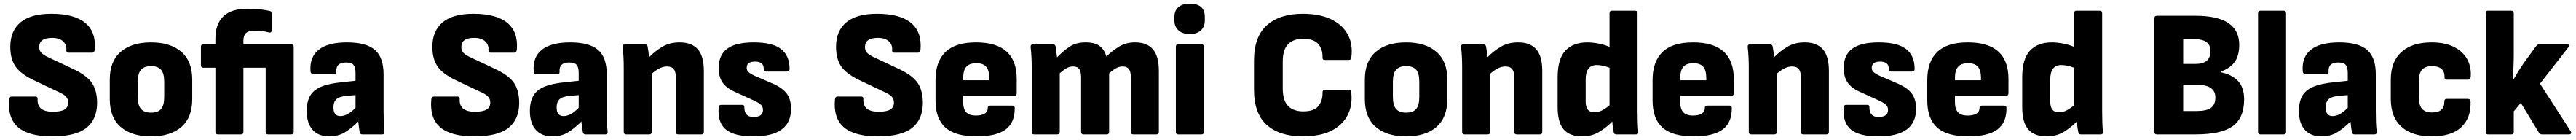

<svg xmlns="http://www.w3.org/2000/svg" viewBox="-20 -742 14244 773"><path d="M268 11Q138 11 79.5 -40Q21 -91 31 -194Q32 -209 46 -209H175Q189 -209 188 -195Q184 -125 272 -125Q316 -125 336.5 -137Q357 -149 357 -176Q357 -196 344 -209.5Q331 -223 298 -237L165 -300Q92 -335 64 -377.5Q36 -420 37 -487Q38 -573 94.5 -619.5Q151 -666 264 -666Q390 -666 451 -616Q512 -566 504 -468Q502 -451 490 -451H359Q345 -451 347 -468Q349 -495 328.5 -514Q308 -533 268 -533Q197 -533 197 -483Q196 -463 209.5 -449.5Q223 -436 255 -422L387 -360Q461 -325 489 -283Q517 -241 517 -172Q516 -82 457 -35.5Q398 11 268 11Z M815 11Q708 11 647.5 -41Q587 -93 587 -195V-303Q587 -404 647.5 -456Q708 -508 815 -508Q922 -508 982.5 -456Q1043 -404 1043 -303V-195Q1043 -93 983 -41Q923 11 815 11ZM815 -120Q853 -120 870.5 -140Q888 -160 888 -207V-291Q888 -337 870.5 -357Q853 -377 815 -377Q778 -377 760 -357Q742 -337 742 -291V-207Q742 -160 760 -140Q778 -120 815 -120Z M1185 0Q1171 0 1171 -14V-368H1105Q1091 -368 1091 -382V-484Q1091 -497 1105 -497H1171V-527Q1171 -694 1349 -694Q1387 -694 1421 -690Q1455 -686 1473 -681Q1482 -679 1482 -669V-575Q1482 -559 1466 -563Q1431 -573 1389 -573Q1355 -573 1340.5 -559.5Q1326 -546 1326 -518V-497H1590Q1604 -497 1604 -484V-14Q1604 0 1590 0H1462Q1449 0 1449 -14V-368H1326V-14Q1326 0 1313 0Z M1800 11Q1741 11 1708.5 -25.5Q1676 -62 1676 -129Q1676 -180 1694.5 -212.5Q1713 -245 1755.5 -263Q1798 -281 1871 -288L1946 -296V-339Q1946 -371 1934.5 -384Q1923 -397 1893 -397Q1837 -397 1840 -347Q1842 -333 1828 -333H1711Q1699 -333 1697 -348Q1691 -427 1742.5 -467.5Q1794 -508 1899 -508Q2005 -508 2053 -466.5Q2101 -425 2101 -332V-129Q2101 -96 2102 -68.5Q2103 -41 2106 -15Q2107 0 2094 0H1983Q1972 0 1969 -12Q1965 -33 1961 -71Q1925 -35 1888 -12Q1851 11 1800 11ZM1824 -149Q1824 -101 1862 -101Q1902 -101 1946 -147V-217L1897 -213Q1856 -209 1840 -194Q1824 -179 1824 -149Z M2602 11Q2472 11 2413.5 -40Q2355 -91 2365 -194Q2366 -209 2380 -209H2509Q2523 -209 2522 -195Q2518 -125 2606 -125Q2650 -125 2670.5 -137Q2691 -149 2691 -176Q2691 -196 2678 -209.5Q2665 -223 2632 -237L2499 -300Q2426 -335 2398 -377.5Q2370 -420 2371 -487Q2372 -573 2428.5 -619.5Q2485 -666 2598 -666Q2724 -666 2785 -616Q2846 -566 2838 -468Q2836 -451 2824 -451H2693Q2679 -451 2681 -468Q2683 -495 2662.5 -514Q2642 -533 2602 -533Q2531 -533 2531 -483Q2530 -463 2543.5 -449.5Q2557 -436 2589 -422L2721 -360Q2795 -325 2823 -283Q2851 -241 2851 -172Q2850 -82 2791 -35.5Q2732 11 2602 11Z M3034 11Q2975 11 2942.5 -25.5Q2910 -62 2910 -129Q2910 -180 2928.5 -212.5Q2947 -245 2989.5 -263Q3032 -281 3105 -288L3180 -296V-339Q3180 -371 3168.5 -384Q3157 -397 3127 -397Q3071 -397 3074 -347Q3076 -333 3062 -333H2945Q2933 -333 2931 -348Q2925 -427 2976.5 -467.5Q3028 -508 3133 -508Q3239 -508 3287 -466.5Q3335 -425 3335 -332V-129Q3335 -96 3336 -68.5Q3337 -41 3340 -15Q3341 0 3328 0H3217Q3206 0 3203 -12Q3199 -33 3195 -71Q3159 -35 3122 -12Q3085 11 3034 11ZM3058 -149Q3058 -101 3096 -101Q3136 -101 3180 -147V-217L3131 -213Q3090 -209 3074 -194Q3058 -179 3058 -149Z M3442 0Q3429 0 3429 -14V-368Q3429 -400 3427.5 -428.5Q3426 -457 3423 -482Q3422 -497 3436 -497H3547Q3558 -497 3561 -486Q3566 -459 3569 -426Q3601 -459 3642 -483.5Q3683 -508 3738 -508Q3805 -508 3838.5 -470Q3872 -432 3872 -350V-14Q3872 0 3859 0H3731Q3717 0 3717 -14V-316Q3717 -346 3705.5 -360.5Q3694 -375 3668 -375Q3646 -375 3624.5 -363.5Q3603 -352 3584 -335V-14Q3584 0 3570 0Z M4146 11Q4039 11 3993 -27.5Q3947 -66 3954 -150Q3955 -163 3968 -163H4084Q4097 -163 4096 -149Q4096 -96 4146 -96Q4199 -96 4199 -135Q4199 -152 4188.5 -162.5Q4178 -173 4151 -186L4041 -236Q3996 -256 3975 -287Q3954 -318 3954 -367Q3954 -438 4001 -473Q4048 -508 4148 -508Q4251 -508 4298.5 -471.5Q4346 -435 4346 -361Q4346 -347 4331 -347H4216Q4203 -347 4203 -363Q4203 -402 4155 -402Q4109 -402 4109 -368Q4109 -354 4118 -345Q4127 -336 4152 -324L4261 -277Q4310 -254 4332 -223Q4354 -192 4354 -141Q4354 11 4146 11Z M4834 11Q4704 11 4645.5 -40Q4587 -91 4597 -194Q4598 -209 4612 -209H4741Q4755 -209 4754 -195Q4750 -125 4838 -125Q4882 -125 4902.5 -137Q4923 -149 4923 -176Q4923 -196 4910 -209.5Q4897 -223 4864 -237L4731 -300Q4658 -335 4630 -377.5Q4602 -420 4603 -487Q4604 -573 4660.5 -619.5Q4717 -666 4830 -666Q4956 -666 5017 -616Q5078 -566 5070 -468Q5068 -451 5056 -451H4925Q4911 -451 4913 -468Q4915 -495 4894.5 -514Q4874 -533 4834 -533Q4763 -533 4763 -483Q4762 -463 4775.5 -449.5Q4789 -436 4821 -422L4953 -360Q5027 -325 5055 -283Q5083 -241 5083 -172Q5082 -82 5023 -35.5Q4964 11 4834 11Z M5380 11Q5262 11 5207.5 -38Q5153 -87 5153 -187V-300Q5153 -402 5208 -455Q5263 -508 5377 -508Q5602 -508 5602 -306V-227Q5602 -213 5588 -213H5306V-177Q5306 -141 5322.5 -122.5Q5339 -104 5377 -104Q5407 -104 5424.5 -114.5Q5442 -125 5442 -147Q5442 -159 5456 -159H5578Q5591 -159 5591 -146Q5592 -65 5540.5 -27Q5489 11 5380 11ZM5306 -299H5450V-311Q5450 -354 5433 -373.5Q5416 -393 5379 -393Q5340 -393 5323 -373Q5306 -353 5306 -311Z M5697 0Q5685 0 5685 -14V-368Q5685 -430 5679 -482Q5678 -497 5692 -497H5803Q5814 -497 5817 -486Q5821 -460 5825 -425Q5856 -458 5892.5 -483Q5929 -508 5982 -508Q6032 -508 6059 -489Q6086 -470 6098 -430Q6129 -461 6167.5 -484.5Q6206 -508 6256 -508Q6322 -508 6355 -470Q6388 -432 6388 -350V-14Q6388 0 6375 0H6246Q6233 0 6233 -14V-316Q6233 -346 6222.5 -360.5Q6212 -375 6188 -375Q6168 -375 6150 -364.5Q6132 -354 6113 -337V-14Q6113 0 6100 0H5972Q5958 0 5958 -14V-316Q5958 -346 5948 -360.5Q5938 -375 5913 -375Q5894 -375 5876 -364.5Q5858 -354 5840 -337V-14Q5840 0 5826 0Z M6494 0Q6482 0 6482 -14V-484Q6482 -497 6494 -497H6624Q6637 -497 6637 -484V-14Q6637 0 6624 0ZM6558 -554Q6519 -554 6496.5 -574.5Q6474 -595 6474 -628V-649Q6474 -684 6496.5 -703Q6519 -722 6558 -722Q6642 -722 6642 -649V-628Q6642 -595 6620.5 -574.5Q6599 -554 6558 -554Z M7184 11Q7056 11 6985 -52Q6914 -115 6914 -247V-407Q6914 -539 6985 -602.5Q7056 -666 7184 -666Q7276 -666 7339.5 -636Q7403 -606 7432.5 -551.5Q7462 -497 7452 -424Q7450 -411 7439 -411H7305Q7292 -411 7293 -425Q7294 -472 7268.5 -500Q7243 -528 7186 -528Q7132 -528 7102.5 -498Q7073 -468 7073 -402V-254Q7073 -187 7102.5 -157Q7132 -127 7186 -127Q7247 -127 7270.5 -157Q7294 -187 7293 -230Q7292 -245 7305 -245H7439Q7451 -245 7452 -231Q7463 -120 7392 -54.5Q7321 11 7184 11Z M7755 11Q7648 11 7587.5 -41Q7527 -93 7527 -195V-303Q7527 -404 7587.5 -456Q7648 -508 7755 -508Q7862 -508 7922.5 -456Q7983 -404 7983 -303V-195Q7983 -93 7923 -41Q7863 11 7755 11ZM7755 -120Q7793 -120 7810.5 -140Q7828 -160 7828 -207V-291Q7828 -337 7810.5 -357Q7793 -377 7755 -377Q7718 -377 7700 -357Q7682 -337 7682 -291V-207Q7682 -160 7700 -140Q7718 -120 7755 -120Z M8078 0Q8065 0 8065 -14V-368Q8065 -400 8063.5 -428.5Q8062 -457 8059 -482Q8058 -497 8072 -497H8183Q8194 -497 8197 -486Q8202 -459 8205 -426Q8237 -459 8278 -483.5Q8319 -508 8374 -508Q8441 -508 8474.5 -470Q8508 -432 8508 -350V-14Q8508 0 8495 0H8367Q8353 0 8353 -14V-316Q8353 -346 8341.5 -360.5Q8330 -375 8304 -375Q8282 -375 8260.5 -363.5Q8239 -352 8220 -335V-14Q8220 0 8206 0Z M8728 11Q8660 11 8626.5 -27.5Q8593 -66 8593 -150V-315Q8593 -417 8636 -462.5Q8679 -508 8757 -508Q8785 -508 8819 -501.5Q8853 -495 8880 -483V-669Q8880 -683 8893 -683H9021Q9035 -683 9035 -669V-128Q9035 -97 9036 -68Q9037 -39 9039 -15Q9041 0 9027 0H8917Q8905 0 8903 -12Q8898 -36 8895 -71Q8864 -39 8823 -14Q8782 11 8728 11ZM8748 -182Q8748 -152 8759.5 -137Q8771 -122 8798 -122Q8819 -122 8839.5 -133Q8860 -144 8880 -161V-368Q8862 -375 8843.5 -379Q8825 -383 8810 -383Q8748 -383 8748 -303Z M9345 11Q9227 11 9172.5 -38Q9118 -87 9118 -187V-300Q9118 -402 9173 -455Q9228 -508 9342 -508Q9567 -508 9567 -306V-227Q9567 -213 9553 -213H9271V-177Q9271 -141 9287.5 -122.5Q9304 -104 9342 -104Q9372 -104 9389.5 -114.5Q9407 -125 9407 -147Q9407 -159 9421 -159H9543Q9556 -159 9556 -146Q9557 -65 9505.5 -27Q9454 11 9345 11ZM9271 -299H9415V-311Q9415 -354 9398 -373.5Q9381 -393 9344 -393Q9305 -393 9288 -373Q9271 -353 9271 -311Z M9663 0Q9650 0 9650 -14V-368Q9650 -400 9648.5 -428.5Q9647 -457 9644 -482Q9643 -497 9657 -497H9768Q9779 -497 9782 -486Q9787 -459 9790 -426Q9822 -459 9863 -483.5Q9904 -508 9959 -508Q10026 -508 10059.5 -470Q10093 -432 10093 -350V-14Q10093 0 10080 0H9952Q9938 0 9938 -14V-316Q9938 -346 9926.5 -360.5Q9915 -375 9889 -375Q9867 -375 9845.5 -363.5Q9824 -352 9805 -335V-14Q9805 0 9791 0Z M10367 11Q10260 11 10214 -27.5Q10168 -66 10175 -150Q10176 -163 10189 -163H10305Q10318 -163 10317 -149Q10317 -96 10367 -96Q10420 -96 10420 -135Q10420 -152 10409.5 -162.5Q10399 -173 10372 -186L10262 -236Q10217 -256 10196 -287Q10175 -318 10175 -367Q10175 -438 10222 -473Q10269 -508 10369 -508Q10472 -508 10519.5 -471.5Q10567 -435 10567 -361Q10567 -347 10552 -347H10437Q10424 -347 10424 -363Q10424 -402 10376 -402Q10330 -402 10330 -368Q10330 -354 10339 -345Q10348 -336 10373 -324L10482 -277Q10531 -254 10553 -223Q10575 -192 10575 -141Q10575 11 10367 11Z M10864 11Q10746 11 10691.5 -38Q10637 -87 10637 -187V-300Q10637 -402 10692 -455Q10747 -508 10861 -508Q11086 -508 11086 -306V-227Q11086 -213 11072 -213H10790V-177Q10790 -141 10806.5 -122.5Q10823 -104 10861 -104Q10891 -104 10908.5 -114.5Q10926 -125 10926 -147Q10926 -159 10940 -159H11062Q11075 -159 11075 -146Q11076 -65 11024.5 -27Q10973 11 10864 11ZM10790 -299H10934V-311Q10934 -354 10917 -373.5Q10900 -393 10863 -393Q10824 -393 10807 -373Q10790 -353 10790 -311Z M11297 11Q11229 11 11195.5 -27.5Q11162 -66 11162 -150V-315Q11162 -417 11205 -462.5Q11248 -508 11326 -508Q11354 -508 11388 -501.5Q11422 -495 11449 -483V-669Q11449 -683 11462 -683H11590Q11604 -683 11604 -669V-128Q11604 -97 11605 -68Q11606 -39 11608 -15Q11610 0 11596 0H11486Q11474 0 11472 -12Q11467 -36 11464 -71Q11433 -39 11392 -14Q11351 11 11297 11ZM11317 -182Q11317 -152 11328.5 -137Q11340 -122 11367 -122Q11388 -122 11408.5 -133Q11429 -144 11449 -161V-368Q11431 -375 11412.5 -379Q11394 -383 11379 -383Q11317 -383 11317 -303Z M11906 0Q11893 0 11893 -14V-641Q11893 -655 11906 -655H12121Q12362 -655 12362 -494Q12362 -435 12337 -400Q12312 -365 12260 -347V-343Q12321 -331 12355 -295Q12389 -259 12389 -194Q12389 -91 12326 -45.5Q12263 0 12120 0ZM12052 -389H12120Q12203 -389 12203 -460Q12203 -526 12114 -526H12052ZM12052 -129H12127Q12181 -129 12205.5 -146.5Q12230 -164 12230 -204Q12230 -274 12127 -274H12052Z M12478 0Q12466 0 12466 -14V-669Q12466 -683 12478 -683H12608Q12621 -683 12621 -669V-14Q12621 0 12608 0Z M12816 11Q12757 11 12724.5 -25.5Q12692 -62 12692 -129Q12692 -180 12710.5 -212.5Q12729 -245 12771.5 -263Q12814 -281 12887 -288L12962 -296V-339Q12962 -371 12950.5 -384Q12939 -397 12909 -397Q12853 -397 12856 -347Q12858 -333 12844 -333H12727Q12715 -333 12713 -348Q12707 -427 12758.5 -467.5Q12810 -508 12915 -508Q13021 -508 13069 -466.5Q13117 -425 13117 -332V-129Q13117 -96 13118 -68.5Q13119 -41 13122 -15Q13123 0 13110 0H12999Q12988 0 12985 -12Q12981 -33 12977 -71Q12941 -35 12904 -12Q12867 11 12816 11ZM12840 -149Q12840 -101 12878 -101Q12918 -101 12962 -147V-217L12913 -213Q12872 -209 12856 -194Q12840 -179 12840 -149Z M13427 11Q13318 11 13259 -42Q13200 -95 13200 -195V-303Q13200 -402 13259 -455Q13318 -508 13426 -508Q13499 -508 13549 -483Q13599 -458 13622.5 -415Q13646 -372 13642 -319Q13641 -302 13627 -302H13511Q13497 -302 13497 -316Q13498 -347 13479.5 -362Q13461 -377 13429 -377Q13391 -377 13373 -357.5Q13355 -338 13355 -290V-208Q13355 -161 13373 -141Q13391 -121 13428 -121Q13464 -121 13480.5 -137Q13497 -153 13496 -182Q13496 -196 13510 -196H13626Q13640 -196 13641 -182Q13645 -93 13591 -41Q13537 11 13427 11Z M13737 0Q13725 0 13725 -14V-669Q13725 -683 13737 -683H13866Q13880 -683 13880 -669V-444Q13880 -411 13878.5 -374Q13877 -337 13875 -302H13878Q13908 -355 13939 -399L14005 -489Q14011 -497 14021 -497H14175Q14183 -497 14185 -492.5Q14187 -488 14182 -481L14025 -280L14195 -17Q14199 -10 14196.5 -5Q14194 0 14186 0H14036Q14024 0 14020 -8L13919 -174L13880 -127V-14Q13880 0 13867 0Z"/></svg>

Font: Sofia Sans Semi Condensed Black
Style: Regular
Weight: 900
Designer: Botio Nikoltchev, Ani Petrova
Foundry: lettersoup
Version: Version 4.100; ttfautohint (v1.8.4.7-5d5b)